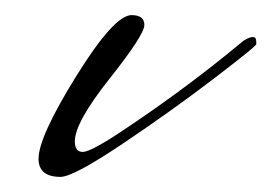

<svg xmlns="http://www.w3.org/2000/svg" viewBox="-20 -221 359 254"><path d="M31 -11Q31 -40 81 -120.5Q131 -201 154 -201Q171 -201 171 -188Q171 -175 125 -117Q79 -59 79 -34Q79 -20 89.5 -20Q100 -20 142 -48Q217 -98 280 -149L302 -167Q310 -172 314.5 -172Q319 -172 319 -166V-163Q323 -163 265.5 -119Q208 -75 142.5 -31Q77 13 60 13Q31 13 31 -11Z"/></svg>

Font: Mrs Saint Delafield
Style: Regular
Weight: 400
Designer: Alejandro Paul
Foundry: Alejandro Paul
Version: Version 1.001